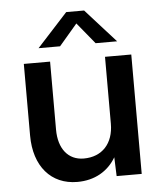

<svg xmlns="http://www.w3.org/2000/svg" viewBox="-52 -746 683 801"><g transform="rotate(-5 290.0 -345.0)"><path d="M240 10C313 10 369 -23 402 -79L405 0H510V-500H400V-220C400 -137 352 -85 275 -85C210 -85 170 -135 170 -215V-500H60V-200C60 -71 130 10 240 10ZM330 -700H255L127 -560H217L293 -649L366 -560H456Z"/></g></svg>

Font: Gully Medium
Style: Regular
Weight: 500
Designer: jaikishan Patel
Foundry: MagicType
Version: Version 1.000;Glyphs 3.2 (3242)